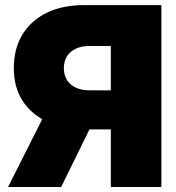

<svg xmlns="http://www.w3.org/2000/svg" viewBox="-20 -748 706 768"><path d="M625.5 0H423.3V-564H337.4Q306.2 -564 283.2 -553.2Q260.3 -542.5 247.8 -522.7Q235.4 -502.9 235.4 -475.1Q235.4 -447.8 247.8 -428Q260.3 -408.2 283.2 -397.5Q306.2 -386.7 337.4 -386.7H501.5V-230.5H325.2Q236.8 -230.5 171.6 -259.8Q106.4 -289.1 70.8 -344Q35.2 -398.9 35.2 -475.1Q35.2 -553.2 69.6 -609.6Q104 -666 166.7 -696.8Q229.5 -727.5 315.4 -727.5H625.5ZM224.6 0H12.2L179.2 -331.1H387.2Z"/></svg>

Font: Inter 28pt Black
Style: Regular
Weight: 900
Designer: Rasmus Andersson
Foundry: rsms
Version: Version 4.001;git-66647c0bb